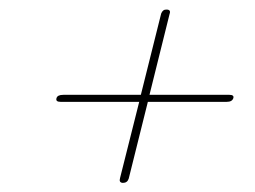

<svg xmlns="http://www.w3.org/2000/svg" viewBox="-20 -551 545 411"><path d="M243 -159.5Q234 -160 237 -170L278 -333H109.5Q98.5 -333 101 -341Q103 -348 115.5 -348H281.5L325 -522Q328.5 -531 336.5 -530.5Q346.5 -530.5 343 -521L300 -348H471Q481.5 -348 479.5 -341Q477 -333 465.5 -333H296.5L255.5 -168.5Q252.5 -159.5 243 -159.5Z"/></svg>

Font: Fraunces 72pt S000 Thin
Style: Italic
Weight: 100
Italic angle: -16°
Version: Version 1.000; ttfautohint (v1.8.3)